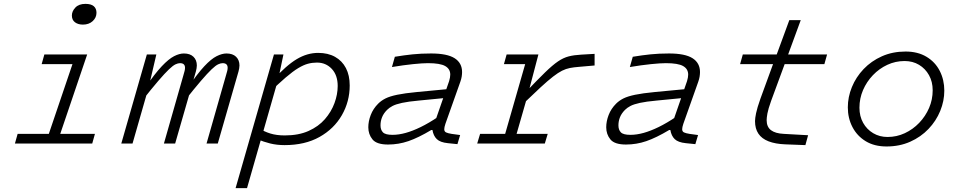

<svg xmlns="http://www.w3.org/2000/svg" viewBox="-20 -741 4952 991"><path d="M371 -460H430L274 0H215ZM209 -460H404L390 -410H195ZM71 -50H470L456 0H57ZM408 -614Q383 -614 367 -626Q351 -638 351 -661Q351 -683 369 -702Q387 -721 421 -721Q450 -721 464 -709Q478 -697 478 -675Q478 -650 458.5 -632Q439 -614 408 -614Z M787 -460 747 -289H755L744 -279L664 0H606L738 -460ZM711 -218 730 -289Q779 -361 815 -399Q851 -437 878.5 -451Q906 -465 929 -465Q961 -465 978.5 -448Q996 -431 996 -403Q996 -396 994.5 -388Q993 -380 991 -372L967 -289H977L960 -264L884 0H826L927 -354Q931 -367 933 -375.5Q935 -384 935 -391Q935 -415 909 -415Q899 -415 886 -409Q873 -403 852 -383Q831 -363 797 -323.5Q763 -284 711 -218ZM931 -218 950 -289Q999 -361 1034.5 -399Q1070 -437 1098 -451Q1126 -465 1149 -465Q1181 -465 1198.5 -448Q1216 -431 1216 -403Q1216 -396 1214.5 -388Q1213 -380 1211 -372L1104 0H1046L1147 -354Q1151 -367 1153 -375.5Q1155 -384 1155 -391Q1155 -415 1129 -415Q1119 -415 1106 -409Q1093 -403 1072 -383Q1051 -363 1017 -323.5Q983 -284 931 -218Z M1196 230 1394 -460H1443L1417 -336L1255 230ZM1319 -78Q1343 -62 1375 -52Q1407 -42 1450 -42Q1521 -42 1572.5 -65Q1624 -88 1657 -126Q1690 -164 1706.5 -209Q1723 -254 1723 -297Q1723 -353 1692.5 -385.5Q1662 -418 1616 -418Q1592 -418 1569.5 -412Q1547 -406 1519.5 -389.5Q1492 -373 1454 -340.5Q1416 -308 1362 -255L1386 -325Q1458 -404 1512 -436Q1566 -468 1622 -468Q1673 -468 1709.5 -447.5Q1746 -427 1765.5 -389.5Q1785 -352 1785 -300Q1785 -217 1744.5 -146.5Q1704 -76 1629 -34Q1554 8 1449 8Q1409 8 1374.5 -0.5Q1340 -9 1311 -22Z M2006 -45Q2038 -45 2074 -55Q2110 -65 2152 -85.5Q2194 -106 2243 -139L2212 -70H2206Q2139 -30 2088 -12.5Q2037 5 1983 5Q1924 5 1902.5 -21.5Q1881 -48 1881 -84Q1881 -115 1893.5 -147.5Q1906 -180 1932 -206Q1948 -222 1970 -233Q1992 -244 2030.5 -252Q2069 -260 2132 -266L2311 -283L2296 -237L2142 -222Q2087 -217 2055 -210Q2023 -203 2006 -194Q1989 -185 1978 -174Q1960 -156 1952 -136Q1944 -116 1944 -94Q1944 -71 1956.5 -58Q1969 -45 2006 -45ZM2279 -102Q2276 -93 2274.5 -86Q2273 -79 2273 -74Q2273 -62 2282.5 -57.5Q2292 -53 2311 -50L2355 -44L2341 3L2292 -2Q2252 -6 2234.5 -23Q2217 -40 2212 -70L2217 -89L2298 -322Q2301 -332 2302.5 -340.5Q2304 -349 2304 -356Q2304 -385 2278 -400Q2252 -415 2189 -415Q2161 -415 2112 -410Q2063 -405 2003 -395L2018 -448Q2066 -456 2109.5 -460.5Q2153 -465 2205 -465Q2288 -465 2326.5 -440.5Q2365 -416 2365 -369Q2365 -358 2363 -345.5Q2361 -333 2356 -319Z M2759 -460 2703 -247 2632 0H2573L2705 -460ZM2675 -200 2693 -265Q2754 -329 2793 -367Q2832 -405 2860 -424Q2888 -443 2915.5 -450Q2943 -457 2980 -459L3049 -463V-403L2969 -396Q2942 -394 2921.5 -390Q2901 -386 2881 -376Q2861 -366 2834.5 -345.5Q2808 -325 2770 -290Q2732 -255 2675 -200ZM2595 -460H2758L2744 -410H2581ZM2458 -50H2807L2792 0H2443Z M3234 -45Q3266 -45 3302 -55Q3338 -65 3380 -85.5Q3422 -106 3471 -139L3440 -70H3434Q3367 -30 3316 -12.5Q3265 5 3211 5Q3152 5 3130.5 -21.5Q3109 -48 3109 -84Q3109 -115 3121.5 -147.5Q3134 -180 3160 -206Q3176 -222 3198 -233Q3220 -244 3258.5 -252Q3297 -260 3360 -266L3539 -283L3524 -237L3370 -222Q3315 -217 3283 -210Q3251 -203 3234 -194Q3217 -185 3206 -174Q3188 -156 3180 -136Q3172 -116 3172 -94Q3172 -71 3184.5 -58Q3197 -45 3234 -45ZM3507 -102Q3504 -93 3502.5 -86Q3501 -79 3501 -74Q3501 -62 3510.5 -57.5Q3520 -53 3539 -50L3583 -44L3569 3L3520 -2Q3480 -6 3462.5 -23Q3445 -40 3440 -70L3445 -89L3526 -322Q3529 -332 3530.5 -340.5Q3532 -349 3532 -356Q3532 -385 3506 -400Q3480 -415 3417 -415Q3389 -415 3340 -410Q3291 -405 3231 -395L3246 -448Q3294 -456 3337.5 -460.5Q3381 -465 3433 -465Q3516 -465 3554.5 -440.5Q3593 -416 3593 -369Q3593 -358 3591 -345.5Q3589 -333 3584 -319Z M3960 -220Q3945 -178 3941 -155.5Q3937 -133 3937 -121Q3937 -86 3959.5 -69Q3982 -52 4026 -50L4151 -43L4137 8L4032 4Q3982 2 3947 -11.5Q3912 -25 3894.5 -51Q3877 -77 3877 -116Q3877 -130 3882.5 -157Q3888 -184 3905 -232L3970 -410H3800L3814 -460H3989L4054 -637H4113L4048 -460H4249L4235 -410H4030Z M4654 -475Q4717 -475 4762 -448Q4807 -421 4830.5 -375Q4854 -329 4854 -273Q4854 -220 4833 -168.5Q4812 -117 4772.5 -75.5Q4733 -34 4678 -9.5Q4623 15 4556 15Q4493 15 4448.5 -12Q4404 -39 4380 -85Q4356 -131 4356 -187Q4356 -240 4377 -291.5Q4398 -343 4437.5 -384.5Q4477 -426 4532 -450.5Q4587 -475 4654 -475ZM4561 -34Q4608 -34 4650 -53.5Q4692 -73 4724.5 -107Q4757 -141 4775.5 -184Q4794 -227 4794 -275Q4794 -319 4775 -353Q4756 -387 4723.5 -406.5Q4691 -426 4649 -426Q4602 -426 4560 -406.5Q4518 -387 4485.5 -353Q4453 -319 4434.5 -276Q4416 -233 4416 -185Q4416 -141 4435 -107Q4454 -73 4487 -53.5Q4520 -34 4561 -34Z"/></svg>

Font: Intel One Mono Light
Style: Italic
Weight: 300
Italic angle: -16°
Monospace: yes
Designer: Fred Shallcrass
Foundry: Frere-Jones Type LLC
Version: Version 1.004